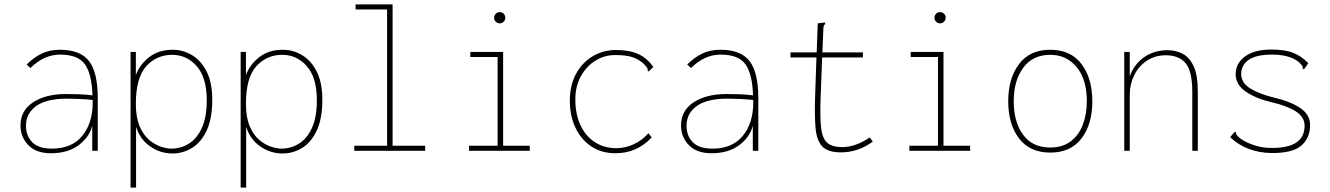

<svg xmlns="http://www.w3.org/2000/svg" viewBox="-20 -685 6040 872"><path d="M211 11Q144 11 108.5 -26Q73 -63 73 -115Q73 -183 130.5 -220.5Q188 -258 279 -258Q302 -258 336 -257Q370 -256 400 -252Q397 -348 366 -392.5Q335 -437 253 -437Q217 -437 184 -422.5Q151 -408 118 -376L101 -392Q133 -424 169 -441.5Q205 -459 252 -459Q344 -459 384 -408Q424 -357 424 -239V0H399V-114Q386 -62 337 -25.5Q288 11 211 11ZM98 -114Q98 -68 126.5 -39Q155 -10 216 -10Q306 -10 353.5 -68Q401 -126 401 -219Q401 -225 401 -231Q374 -234 340.5 -235.5Q307 -237 285 -237Q191 -237 144.5 -203.5Q98 -170 98 -114Z M573 167V-449H597V-344Q614 -391 657 -425Q700 -459 765 -459Q812 -459 853 -434Q894 -409 919 -359Q944 -309 944 -232Q944 -146 918.5 -92Q893 -38 852 -13Q811 12 763 12Q708 12 662 -20Q616 -52 598 -109V167ZM758 -10Q801 -10 837.5 -32.5Q874 -55 896.5 -103.5Q919 -152 919 -229Q919 -333 873.5 -384.5Q828 -436 762 -436Q691 -436 644 -384Q597 -332 597 -213Q597 -152 614 -112Q631 -72 657 -50Q683 -28 710.5 -19Q738 -10 758 -10Z M1073 167V-449H1097V-344Q1114 -391 1157 -425Q1200 -459 1265 -459Q1312 -459 1353 -434Q1394 -409 1419 -359Q1444 -309 1444 -232Q1444 -146 1418.5 -92Q1393 -38 1352 -13Q1311 12 1263 12Q1208 12 1162 -20Q1116 -52 1098 -109V167ZM1258 -10Q1301 -10 1337.5 -32.5Q1374 -55 1396.5 -103.5Q1419 -152 1419 -229Q1419 -333 1373.5 -384.5Q1328 -436 1262 -436Q1191 -436 1144 -384Q1097 -332 1097 -213Q1097 -152 1114 -112Q1131 -72 1157 -50Q1183 -28 1210.5 -19Q1238 -10 1258 -10Z M1589 0V-23H1738V-642H1595V-665H1763V-23H1911V0Z M2110 0V-23H2240V-426H2116V-449H2265V-23H2386V0ZM2249 -579Q2239 -579 2231.5 -586.5Q2224 -594 2224 -604Q2224 -615 2231.5 -622.5Q2239 -630 2249 -630Q2260 -630 2267.5 -622.5Q2275 -615 2275 -604Q2275 -594 2267.5 -586.5Q2260 -579 2249 -579Z M2775 11Q2712 11 2665.5 -20Q2619 -51 2593.5 -105Q2568 -159 2568 -228Q2568 -297 2595.5 -348.5Q2623 -400 2671 -429Q2719 -458 2778 -458Q2839 -458 2879 -439.5Q2919 -421 2947 -381L2926 -360L2921 -365Q2923 -370 2919.5 -376Q2916 -382 2905 -394Q2884 -414 2855 -424.5Q2826 -435 2774 -435Q2726 -435 2685 -410Q2644 -385 2618.5 -339.5Q2593 -294 2593 -233Q2593 -165 2617 -115Q2641 -65 2683 -38.5Q2725 -12 2779 -12Q2820 -12 2858.5 -30Q2897 -48 2925 -80L2940 -61Q2873 11 2775 11Z M3211 11Q3144 11 3108.5 -26Q3073 -63 3073 -115Q3073 -183 3130.5 -220.5Q3188 -258 3279 -258Q3302 -258 3336 -257Q3370 -256 3400 -252Q3397 -348 3366 -392.5Q3335 -437 3253 -437Q3217 -437 3184 -422.5Q3151 -408 3118 -376L3101 -392Q3133 -424 3169 -441.5Q3205 -459 3252 -459Q3344 -459 3384 -408Q3424 -357 3424 -239V0H3399V-114Q3386 -62 3337 -25.5Q3288 11 3211 11ZM3098 -114Q3098 -68 3126.5 -39Q3155 -10 3216 -10Q3306 -10 3353.5 -68Q3401 -126 3401 -219Q3401 -225 3401 -231Q3374 -234 3340.5 -235.5Q3307 -237 3285 -237Q3191 -237 3144.5 -203.5Q3098 -170 3098 -114Z M3799 7Q3740 7 3714.5 -20Q3689 -47 3684 -103.5Q3679 -160 3682 -248L3688 -424H3570V-447H3689L3694 -579L3719 -582L3727 -583L3728 -576Q3723 -573 3721 -566.5Q3719 -560 3719 -543L3715 -447H3899V-424H3714L3707 -244Q3704 -160 3708.5 -110.5Q3713 -61 3734 -39.5Q3755 -18 3801 -17Q3834 -16 3868 -28.5Q3902 -41 3930 -61L3944 -42Q3910 -17 3874 -5Q3838 7 3799 7Z M4110 0V-23H4240V-426H4116V-449H4265V-23H4386V0ZM4249 -579Q4239 -579 4231.5 -586.5Q4224 -594 4224 -604Q4224 -615 4231.5 -622.5Q4239 -630 4249 -630Q4260 -630 4267.5 -622.5Q4275 -615 4275 -604Q4275 -594 4267.5 -586.5Q4260 -579 4249 -579Z M4750 8Q4657 8 4608 -56.5Q4559 -121 4559 -225Q4559 -329 4608 -394Q4657 -459 4750 -459Q4843 -459 4892 -394Q4941 -329 4941 -225Q4941 -121 4892 -56.5Q4843 8 4750 8ZM4750 -15Q4805 -15 4842 -42.5Q4879 -70 4897.5 -118Q4916 -166 4916 -226Q4916 -324 4870 -380Q4824 -436 4750 -436Q4670 -436 4627 -377Q4584 -318 4584 -226Q4584 -131 4626.5 -73Q4669 -15 4750 -15Z M5086 0V-449H5111V-338Q5131 -394 5176.5 -425.5Q5222 -457 5283 -457Q5319 -457 5350 -441.5Q5381 -426 5400.5 -385.5Q5420 -345 5420 -269V0H5395V-267Q5395 -362 5364.5 -398Q5334 -434 5275 -434Q5226 -434 5189 -409.5Q5152 -385 5131.5 -344Q5111 -303 5111 -255V0Z M5753 10Q5699 9 5652 -8.5Q5605 -26 5567 -62L5583 -81L5589 -87L5594 -83Q5593 -78 5596.5 -72.5Q5600 -67 5613 -56Q5640 -37 5677.5 -25Q5715 -13 5755 -13Q5832 -13 5868.5 -38.5Q5905 -64 5905 -114Q5905 -154 5864.5 -179.5Q5824 -205 5754 -221Q5685 -237 5638.5 -268.5Q5592 -300 5592 -348Q5592 -398 5635 -429Q5678 -460 5754 -460Q5816 -460 5853.5 -445Q5891 -430 5922 -398L5902 -370L5896 -374Q5898 -380 5894 -386Q5890 -392 5878 -404Q5836 -437 5757 -437Q5685 -437 5651 -413Q5617 -389 5617 -349Q5617 -309 5658 -283.5Q5699 -258 5769 -241Q5842 -224 5886 -194Q5930 -164 5930 -117Q5930 -59 5890.5 -24Q5851 11 5753 10Z"/></svg>

Font: Inconsolata ExtraLight
Style: Regular
Weight: 200
Monospace: yes
Designer: Raph Levien, Cyreal, Brenton Simpson
Foundry: Raph Levien, Cyreal, Google
Version: Version 3.001; ttfautohint (v1.8.2.53-6de2)